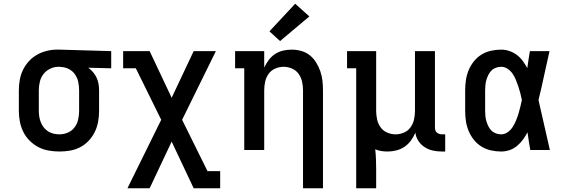

<svg xmlns="http://www.w3.org/2000/svg" viewBox="-20 -804 3040 1029"><path d="M299 8Q270 8 241 3Q212 -2 186 -15.5Q160 -29 139 -50Q118 -71 105 -97Q92 -123 86.5 -152Q81 -181 81 -210V-320Q81 -348 86 -376Q91 -404 103 -429Q115 -454 134 -475Q153 -496 177.5 -510Q202 -524 229.5 -531Q257 -538 285 -538Q289 -538 292.5 -538Q296 -538 300 -538L576 -530V-438L453 -441Q467 -431 478.5 -417.5Q490 -404 497.5 -388Q505 -372 508 -354.5Q511 -337 511 -320V-210Q511 -181 506 -152.5Q501 -124 488.5 -98Q476 -72 456 -50.5Q436 -29 410.5 -15.5Q385 -2 356.5 3Q328 8 299 8ZM299 -84Q322 -84 344 -93.5Q366 -103 380 -122Q394 -141 399 -164Q404 -187 404 -210V-320Q404 -342 399.5 -364Q395 -386 382.5 -404.5Q370 -423 350 -433.5Q330 -444 308 -445L300 -446Q298 -446 296.5 -446Q295 -446 293 -446Q270 -446 248.5 -435.5Q227 -425 213 -407Q199 -389 193.5 -366Q188 -343 188 -320V-210Q188 -194 190.5 -178.5Q193 -163 199 -148Q205 -133 215 -120.5Q225 -108 238.5 -99.5Q252 -91 267.5 -87.5Q283 -84 299 -84Z M663 205 844 -162 708 -438H640V-530H782L900 -280L1018 -530H1137L956 -162L1092 113H1160V205H1018L900 -45L782 205Z M1604 205V-320Q1604 -343 1599 -366Q1594 -389 1580.5 -408Q1567 -427 1545 -436.5Q1523 -446 1500 -446Q1477 -446 1455 -436.5Q1433 -427 1419.5 -408Q1406 -389 1401 -366Q1396 -343 1396 -320V0H1289V-438H1240V-530H1396V-442Q1406 -463 1420 -482Q1434 -501 1453.5 -514Q1473 -527 1496 -532.5Q1519 -538 1543 -538Q1569 -538 1594.5 -531Q1620 -524 1640 -508Q1660 -492 1674 -469.5Q1688 -447 1696.5 -422.5Q1705 -398 1708 -372Q1711 -346 1711 -320V205ZM1481 -584 1424 -636 1562 -784 1638 -716Z M1889 205V-438H1840V-530H1996V-210Q1996 -187 2001 -164Q2006 -141 2019.5 -122Q2033 -103 2055 -93.5Q2077 -84 2100 -84Q2123 -84 2145 -93.5Q2167 -103 2180.5 -122Q2194 -141 2199 -164Q2204 -187 2204 -210V-530H2311V-122Q2311 -114 2313 -106.5Q2315 -99 2320.5 -94Q2326 -89 2333.5 -86.5Q2341 -84 2348 -84H2366V8H2348Q2324 8 2300.5 3Q2277 -2 2256.5 -15Q2236 -28 2222.5 -48.5Q2209 -69 2206 -93Q2197 -71 2182.5 -51Q2168 -31 2148 -17.5Q2128 -4 2104.5 2Q2081 8 2057 8Q2040 8 2023.5 5.5Q2007 3 1991 -4Q1994 23 1995 49.5Q1996 76 1996 102V205Z M2666 8Q2639 8 2611.5 2Q2584 -4 2560.5 -18.5Q2537 -33 2519.5 -55Q2502 -77 2491.5 -102.5Q2481 -128 2477 -155Q2473 -182 2473 -210V-320Q2473 -348 2477 -375Q2481 -402 2491.5 -427.5Q2502 -453 2519.5 -475Q2537 -497 2560.5 -511.5Q2584 -526 2611.5 -532Q2639 -538 2666 -538Q2689 -538 2710.5 -530.5Q2732 -523 2750 -509.5Q2768 -496 2781.5 -477.5Q2795 -459 2806 -439Q2809 -462 2812.5 -484.5Q2816 -507 2820 -530H2925Q2910 -465 2896 -399Q2882 -333 2866 -268Q2882 -201 2896.5 -134Q2911 -67 2927 0H2822Q2818 -24 2814 -47.5Q2810 -71 2807 -95Q2796 -74 2782.5 -55.5Q2769 -37 2751 -22Q2733 -7 2711 0.5Q2689 8 2666 8ZM2666 -84Q2685 -84 2701.5 -96Q2718 -108 2728 -124Q2738 -140 2745.5 -158Q2753 -176 2758.5 -194Q2764 -212 2768.5 -231Q2773 -250 2777 -268Q2773 -287 2768.5 -305Q2764 -323 2758 -340.5Q2752 -358 2745 -375.5Q2738 -393 2727.5 -408.5Q2717 -424 2701 -435Q2685 -446 2666 -446Q2652 -446 2638 -441Q2624 -436 2614 -426Q2604 -416 2597.5 -403Q2591 -390 2587 -376.5Q2583 -363 2581.5 -348.5Q2580 -334 2580 -320V-210Q2580 -196 2581.5 -181.5Q2583 -167 2587 -153.5Q2591 -140 2597.5 -127Q2604 -114 2614 -104Q2624 -94 2638 -89Q2652 -84 2666 -84Z"/></svg>

Font: Iosevka Slab Semibold Extended
Style: Regular
Weight: 600
Width: 7
Monospace: yes
Designer: Belleve Invis
Foundry: Belleve Invis
Version: Version 11.1.0; ttfautohint (v1.8.3)